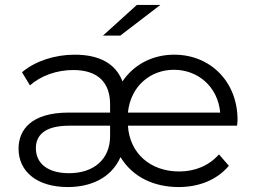

<svg xmlns="http://www.w3.org/2000/svg" viewBox="-20 -751 1026 776"><path d="M628 -731H533L396 -607H466ZM940 -267C940 -420 831 -530 684 -530C595 -530 520 -489 475 -422C448 -493 383 -530 282 -530C201 -530 122 -504 69 -459L101 -406C144 -444 208 -468 276 -468C374 -468 425 -419 425 -329V-296H258C107 -296 55 -227 55 -150C55 -58 129 5 254 5C342 5 428 -28 467 -116C517 -34 604 5 702 5C785 5 857 -24 905 -81L865 -127C824 -81 768 -58 704 -58C587 -58 504 -132 497 -243H938C939 -251 940 -258 940 -267ZM683 -469C778 -469 860 -403 870 -296H497C508 -404 589 -469 683 -469ZM259 -51C175 -51 125 -89 125 -152C125 -203 159 -243 260 -243H425V-201C425 -108 360 -51 259 -51Z"/></svg>

Font: Talent
Style: Regular
Weight: 400
Designer: Mike Powis
Version: Version 1.001;hotconv 1.0.109;makeotfexe 2.5.65596